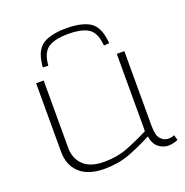

<svg xmlns="http://www.w3.org/2000/svg" viewBox="-134 -870 965 1002"><g transform="rotate(-20 348.5 -369.0)"><path d="M278 10Q189 10 142 -33.5Q95 -77 95 -152V-532H137V-159Q137 -99 175 -62Q213 -25 290 -25Q361 -25 418.5 -47Q476 -69 543 -103V-532H585V-117Q585 -63 603.5 -43.5Q622 -24 647 -24Q663 -24 679 -31L687 -2Q660 10 633 10Q605 10 580 -9Q555 -28 548 -72Q479 -36 417.5 -13Q356 10 278 10ZM340 -748Q421 -748 465.5 -723Q510 -698 521 -629Q524 -615 525 -598L495 -596Q494 -603 493.5 -608.5Q493 -614 492 -619Q483 -676 445.5 -696.5Q408 -717 340 -717Q273 -717 235.5 -696.5Q198 -676 189 -620Q188 -614 187.5 -608.5Q187 -603 186 -596L156 -598Q156 -606 157.5 -614Q159 -622 160 -629Q171 -698 215.5 -723Q260 -748 340 -748Z"/></g></svg>

Font: Georama Extended ExtraLight
Style: Regular
Weight: 200
Width: 7
Designer: Jean-Baptiste Levee
Foundry: Production Type
Version: Version 1.000